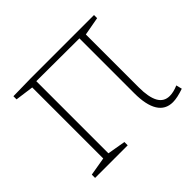

<svg xmlns="http://www.w3.org/2000/svg" viewBox="-126 -691 866 866"><g transform="rotate(-45 307.5 -258.0)"><path d="M604 -8Q561 7 533 7Q486 7 462 -31.5Q438 -70 438 -145V-495L164 -496V-36L251 -21V0H43V-21L131 -36V-489L43 -501V-521L156 -523H559V-503L471 -487V-150Q471 -87 488.5 -55Q506 -23 543 -23Q567 -23 597 -36Z"/></g></svg>

Font: Bitter Pro ExtraLight
Style: Regular
Weight: 275
Designer: Sol Matas, and Bitter project Authors
Foundry: Sol Matas
Version: Version 1.010